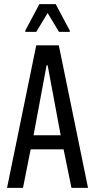

<svg xmlns="http://www.w3.org/2000/svg" viewBox="-20 -907 458 927"><path d="M14 0 155 -688H264L405 0H325L287 -186H128L91 0ZM142 -254H273L210 -592H205ZM102 -753V-759L170 -887H249L317 -759V-753H265L210 -844L155 -753Z"/></svg>

Font: Saira ExtraCondensed Medium
Style: Regular
Weight: 500
Width: 2
Designer: Hector Gatti with collaboration of the Omnibus-Type team
Foundry: Omnibus-Type
Version: Version 1.101